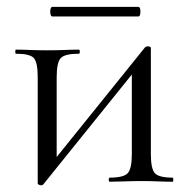

<svg xmlns="http://www.w3.org/2000/svg" viewBox="-20 -531 551 561"><path d="M100.4 10.4Q96.2 10.4 93.2 8.5Q90.2 6.6 90.2 4.8V-305Q90.2 -349 78.7 -361.5Q67.2 -374 26.6 -374Q24.6 -374 24.6 -380Q24.6 -386 26.6 -386Q46 -386 68.1 -385Q90.2 -384 116.8 -384Q146 -384 169.2 -385Q192.4 -386 210.2 -386Q213.2 -386 213.2 -380Q213.2 -374 210.2 -374Q169.8 -374 157.7 -361.5Q145.6 -349 145.6 -305V-53.4L124.6 -46.2L404 -393Q407.8 -395.6 410.6 -395.6Q420.8 -395.6 420.8 -390.6V-81Q420.8 -38 432.4 -25Q444 -12 484.4 -12Q486.4 -12 486.4 -6Q486.4 0 484.4 0Q464.8 0 441.7 -1Q418.6 -2 394 -2Q368.4 -2 343.8 -1Q319.2 0 300.6 0Q297.8 0 297.8 -6Q297.8 -12 300.6 -12Q341.2 -12 353.2 -25Q365.2 -38 365.2 -81V-333.8L387.4 -340.8L107 7.2Q106 8.4 104.5 9.4Q103 10.4 100.4 10.4ZM132.8 -482.8Q129.2 -482.8 127.5 -489.9Q125.8 -497 127.5 -504Q129.2 -511 132.8 -511H383.8Q388.4 -511 389.7 -504Q391 -497 389.7 -489.9Q388.4 -482.8 383.8 -482.8Z"/></svg>

Font: Cormorant Infant Light
Style: Regular
Weight: 300
Designer: Christian Thalmann (Catharsis Fonts)
Foundry: Catharsis Fonts
Version: Version 4.001